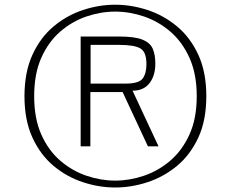

<svg xmlns="http://www.w3.org/2000/svg" viewBox="-20 -789 999 831"><path d="M478.5 22.5Q408.2 22.5 338.6 -0.5Q269 -23.4 211.9 -71Q154.8 -118.7 120.4 -193.6Q85.9 -268.6 85.9 -372.6Q85.9 -476.6 120.4 -551.8Q154.8 -627 212.2 -674.8Q269.5 -722.7 338.9 -745.6Q408.2 -768.6 478.5 -768.6Q548.8 -768.6 618.7 -745.6Q688.5 -722.7 746.1 -674.8Q803.7 -627 838.4 -551.8Q873 -476.6 873 -372.6Q873 -268.6 838.4 -193.6Q803.7 -118.7 746.1 -71Q688.5 -23.4 618.7 -0.5Q548.8 22.5 478.5 22.5ZM478.5 -7.3Q540.5 -7.3 602.8 -28.3Q665 -49.3 716.8 -93.5Q768.6 -137.7 800 -206.8Q831.5 -275.9 831.5 -372.6Q831.5 -469.2 800 -538.8Q768.6 -608.4 716.8 -652.6Q665 -696.8 602.8 -717.8Q540.5 -738.8 478.5 -738.8Q416.5 -738.8 354.5 -717.8Q292.5 -696.8 241.2 -652.6Q189.9 -608.4 158.9 -539.1Q127.9 -469.7 127.9 -372.6Q127.9 -275.9 158.9 -206.5Q189.9 -137.2 241.2 -93.3Q292.5 -49.3 354.5 -28.3Q416.5 -7.3 478.5 -7.3ZM329.1 -155.8V-630.9H496.1Q562.5 -630.9 595.9 -617.7Q629.4 -604.5 640.9 -578.4Q652.3 -552.2 652.3 -513.7Q652.3 -461.9 627.2 -429.2Q602.1 -396.5 553.7 -396.5L666 -155.8H620.1L510.7 -390.6H371.1V-155.8ZM372.1 -427.2H523.9Q581.5 -427.2 597.7 -449.5Q613.8 -471.7 613.8 -511.2Q613.8 -563.5 588.1 -579.1Q562.5 -594.7 496.1 -594.7H372.1Z"/></svg>

Font: Comme Thin
Style: Regular
Weight: 250
Version: Version 1.000;gftools[0.9.27]